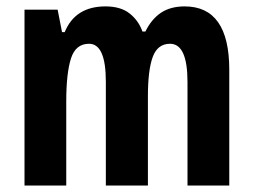

<svg xmlns="http://www.w3.org/2000/svg" viewBox="-20 -577 787 597"><path d="M554.2 -557.1Q692.9 -557.1 692.9 -359.9V0H563V-321.8Q563 -440.9 508.8 -440.9Q470.2 -440.9 455.1 -400.4Q439.9 -359.9 439.9 -276.9V0H309.1V-323.2Q309.1 -440.9 256.8 -440.9Q215.3 -440.9 200.7 -395.3Q186 -349.6 186 -261.2V0H56.2V-546.9H159.2L172.9 -477.1H181.2Q213.9 -557.1 308.1 -557.1Q355.5 -557.1 383.3 -534.9Q411.1 -512.7 422.9 -479H432.1Q450.7 -517.1 480.2 -537.1Q509.8 -557.1 554.2 -557.1Z"/></svg>

Font: Open Sans Condensed
Style: Bold
Weight: 700
Width: 3
Designer: Monotype Design Team
Foundry: Monotype Imaging Inc.
Version: Version 3.003; ttfautohint (v1.8.4)